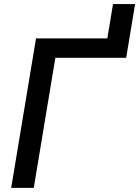

<svg xmlns="http://www.w3.org/2000/svg" viewBox="-20 -914 677 934"><path d="M34.4 0H144.2L249.3 -632.8H593.8L637.1 -894.2H529.8L502.1 -727.3H155.2Z"/></svg>

Font: Margiela Sans Medium
Style: Italic
Weight: 500
Italic angle: -9.39999°
Designer: Stefan Endress, Andreas Faust
Version: Version 1.100;FEAKit 1.0